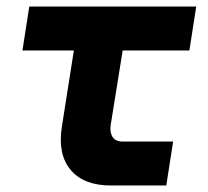

<svg xmlns="http://www.w3.org/2000/svg" viewBox="-20 -570 640 590"><path d="M321 0Q237 0 197 -48Q157 -96 170 -180L207 -415H49L70 -550H583L562 -415H357L320 -185Q317 -163 326 -149Q335 -135 357 -135H512L491 0Z"/></svg>

Font: JetBrains Mono NL ExtraBold
Style: Italic
Weight: 800
Italic angle: -9°
Monospace: yes
Designer: Philipp Nurullin, Konstantin Bulenkov
Foundry: JetBrains
Version: Version 2.305; ttfautohint (v1.8.4.7-5d5b)